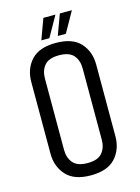

<svg xmlns="http://www.w3.org/2000/svg" viewBox="-124 -889 705 969"><g transform="rotate(-15 228.5 -405.0)"><path d="M58.7 -523.2Q58.7 -591.4 99.9 -636.5Q141.2 -681.7 228.2 -681.7Q316 -681.7 357 -636.5Q397.9 -591.4 397.9 -523.2V-148.5Q397.9 -81.3 357 -35.7Q316 10 228.2 10Q141.2 10 99.9 -35.7Q58.7 -81.3 58.7 -148.5ZM326.9 -521.5Q326.9 -564.3 304.2 -590.8Q281.5 -617.3 228.2 -617.3Q175.1 -617.3 152.4 -590.8Q129.7 -564.3 129.7 -521.5V-150.1Q129.7 -107.6 152.4 -81Q175.1 -54.3 228.2 -54.3Q281.5 -54.3 304.2 -80.9Q326.9 -107.4 326.9 -150.1ZM287.5 -820.1H350.4L290.1 -713H248ZM201.5 -820.1H264.4L204.1 -713H162Z"/></g></svg>

Font: Khand Variable Light
Style: Regular
Weight: 300
Designer: Satya Rajpurohit
Foundry: Indian Type Foundry
Version: Version 3.000